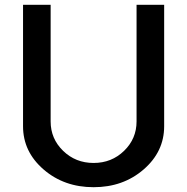

<svg xmlns="http://www.w3.org/2000/svg" viewBox="-20 -770 780 800"><path d="M76 -244V-750H191V-264Q191 -192 243 -141.5Q295 -91 370 -91Q445 -91 497 -141.5Q549 -192 549 -264V-750H664V-244Q664 -138 578.5 -64Q493 10 370 10Q247 10 161.5 -64Q76 -138 76 -244Z"/></svg>

Font: Orkney Medium
Style: Regular
Weight: 500
Designer: Samuel Oakes and Alfredo Marco Pradil
Foundry: Alfredo Marco Pradil
Version: 1.0; ttfautohint (v1.5)